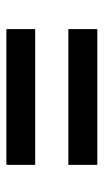

<svg xmlns="http://www.w3.org/2000/svg" viewBox="117 -550 322 596"><g transform="rotate(90 278.0 -252.0)"><path d="M491.7 -303.2H70.3V-393.1H491.7ZM491.7 -110.8H70.3V-200.2H491.7Z"/></g></svg>

Font: Vazirmatn FD Medium
Style: Regular
Weight: 500
Designer: Saber Rastikerdar
Foundry: Saber Rastikerdar
Version: Version 33.003